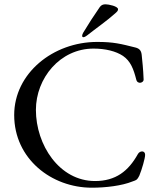

<svg xmlns="http://www.w3.org/2000/svg" viewBox="-20 -858 750 893"><path d="M368 -685C371 -685 377 -687 386 -694C425 -725 477 -761 516 -796C525 -804 529 -808 529 -815C529 -829 485 -838 471 -838C460 -838 451 -835 444 -825C417 -786 391 -746 367 -706C364 -701 362 -695 362 -691C362 -688 364 -685 368 -685ZM407 15C472 15 547 6 596 -14C617 -21 618 -22 628 -41C640 -70 655 -122 655 -138C655 -159 630 -158 621 -141C577 -62 518 -16 422 -16C256 -16 147 -184 147 -347C147 -494 259 -632 415 -632C470 -632 519 -620 552 -598C587 -574 601 -538 614 -487C620 -464 649 -473 648 -488C646 -540 642 -572 639 -603C637 -621 630 -632 610 -637C542 -654 509 -663 432 -663C227 -663 46 -517 46 -323C46 -119 220 15 407 15Z"/></svg>

Font: Garamond-Math
Style: Regular
Weight: 400
Version: Version 2019-08-16